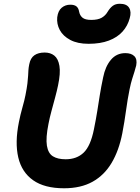

<svg xmlns="http://www.w3.org/2000/svg" viewBox="-20 -997 753 1030"><path d="M323.6 13Q218.8 13 157.7 -30.1Q96.6 -73.2 78 -152.5Q59.4 -231.8 81.2 -340.8Q89.2 -381.8 100.3 -420.6Q111.4 -459.4 116.6 -486.6Q124.2 -525 127.1 -549.5Q130 -574 130.8 -590.2Q131.6 -606.4 132.4 -620.1Q133.2 -633.8 137 -652.4Q143.4 -685.8 164.5 -700.5Q185.6 -715.2 219.8 -715.2Q250.6 -715.2 271.4 -698.7Q292.2 -682.2 298.8 -643.7Q305.4 -605.2 291.4 -538.8Q285.4 -509.6 275.6 -473.4Q265.8 -437.2 256 -400.9Q246.2 -364.6 240.2 -333.2Q224.8 -256.8 231.6 -215.5Q238.4 -174.2 264 -158.4Q289.6 -142.6 332 -142.6Q391.8 -142.6 428.9 -178.3Q466 -214 483.8 -303Q495.2 -359 502 -402.1Q508.8 -445.2 515.5 -487.3Q522.2 -529.4 533.4 -582.2Q544.8 -640.2 574.9 -676.1Q605 -712 652.6 -712Q684.6 -712 700.8 -695.6Q717 -679.2 710.8 -646.2Q706.8 -629.8 701.5 -612.9Q696.2 -596 689.2 -574.1Q682.2 -552.2 675.2 -518.2Q664.2 -464 656.1 -404.1Q648 -344.2 636.2 -282.4Q618.2 -189.4 578.8 -123.2Q539.4 -57 476.5 -22Q413.6 13 323.6 13ZM455.2 -762Q395.8 -762 356.9 -782.8Q318 -803.6 300.7 -836Q283.4 -868.4 287 -904.4Q291.4 -939.2 310.9 -955.5Q330.4 -971.8 357.2 -971.8Q378.8 -971.8 390.1 -962.7Q401.4 -953.6 404.6 -933.8Q408.6 -913.6 422.9 -901.9Q437.2 -890.2 469.4 -890.2Q505.2 -890.2 525.4 -901.8Q545.6 -913.4 557 -933.2Q569.8 -954.4 584.8 -965.6Q599.8 -976.8 622.8 -976.8Q659.4 -976.8 672.7 -955.2Q686 -933.6 675.8 -899Q665.2 -858.6 637.4 -827.6Q609.6 -796.6 563.9 -779.3Q518.2 -762 455.2 -762Z"/></svg>

Font: Shantell Sans Light
Style: Italic
Weight: 300
Italic angle: -11°
Designer: Stephen Nixon, Anya Danilova, Shantell Martin
Foundry: Arrow Type
Version: Version 1.008;[ac192a2d6]